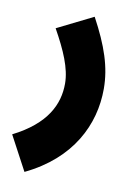

<svg xmlns="http://www.w3.org/2000/svg" viewBox="-111 -451 532 732"><g transform="rotate(10 155.0 -84.5)"><path d="M35 230C210 146 278 4 278 -134C278 -218 251 -297 196 -399L57 -330C100 -253 129 -187 129 -128C129 -48 91 33 -36 97Z"/></g></svg>

Font: Noto Sans Arabic UI ExtraCondensed Extra
Style: Regular
Weight: 800
Width: 3
Designer: Nadine Chahine - Monotype Design Team
Foundry: Monotype Imaging Inc.
Version: Version 1.900